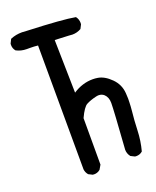

<svg xmlns="http://www.w3.org/2000/svg" viewBox="-149 -888 798 984"><g transform="rotate(-20 250.0 -395.5)"><path d="M242.7 -417Q293.9 -450.7 350.6 -450.7Q363.3 -450.7 376 -448.7Q413.1 -443.4 448.7 -407.7Q482.9 -373.5 486.3 -325.7Q487.8 -307.1 487.8 -295.2Q487.8 -283.2 487.3 -274.4Q486.8 -253.4 484.4 -229Q479 -180.2 477.1 -125.5Q475.1 -69.3 460.9 -16.6L459.5 -15.6Q446.3 -3.9 426.8 -3.9Q423.8 -3.9 419.4 -4.4L397.9 -15.1L397 -16.1Q383.8 -33.2 383.8 -54.7Q383.8 -57.6 384.3 -61Q398.9 -265.6 398.9 -304.2Q398.9 -335.4 380.4 -352.5Q368.2 -363.3 351.1 -363.3Q343.3 -363.3 334.5 -360.8Q303.7 -353.5 282.7 -342.3Q263.2 -332 238.8 -279.3V-25.9L225.1 -2.4Q216.3 4.9 208 7.3Q199.7 9.8 194.1 9.8Q188.5 9.8 184.1 9.3L162.6 -1.5Q150.9 -15.1 148.9 -32.7Q148.9 -33.2 147 -709Q126 -711.4 103.5 -711.4H86.4Q55.7 -711.4 29.8 -725.1Q17.6 -739.3 17.6 -758.8Q17.6 -761.7 18.1 -766.1L29.3 -788.6L31.2 -789.1Q59.1 -800.8 92.3 -800.8Q104.5 -800.8 117.7 -799.3Q314 -791.5 378.9 -779.3L380.4 -777.8Q391.6 -762.7 391.6 -743.2Q391.6 -740.2 391.1 -735.8L379.9 -713.9Q357.4 -701.2 332 -701.2Q322.8 -701.2 313 -702.6L236.8 -706.1Z"/></g></svg>

Font: Bakudai
Style: Medium
Weight: 500
Version: Version 1.48